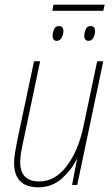

<svg xmlns="http://www.w3.org/2000/svg" viewBox="-20 -788 479 818"><path d="M420 -742 426 -768H208L203 -742ZM385 -655Q385 -677 366 -677Q351 -677 345 -662.5Q339 -648 339 -636Q339 -614 357 -614Q371 -614 378 -628Q385 -642 385 -655ZM250 -655Q250 -677 231 -677Q216 -677 210 -662.5Q204 -648 204 -636Q204 -614 222 -614Q236 -614 243 -628Q250 -642 250 -655ZM306 -109H308L287 0H309L420 -527H394L335 -247Q313 -144 263.5 -79.5Q214 -15 147 -15Q66 -15 66 -98Q66 -117 70 -139.5Q74 -162 79 -185L151 -527H125L54 -192Q49 -167 44.5 -140.5Q40 -114 40 -95Q40 10 144 10Q201 10 243 -27Q285 -64 306 -109Z"/></svg>

Font: Noto Sans Display SemiCondensed Thin
Style: Italic
Weight: 250
Width: 4
Designer: Monotype Design team
Foundry: Monotype Imaging Inc.
Version: 1.000